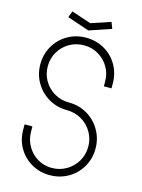

<svg xmlns="http://www.w3.org/2000/svg" viewBox="-126 -907 735 996"><g transform="rotate(15 241.0 -409.5)"><path d="M48 -178V-205H90V-178Q90 -135 110.5 -99.5Q131 -64 165.5 -43.5Q200 -23 241 -23Q284 -23 319.5 -43.5Q355 -64 376 -99.5Q397 -135 397 -178Q397 -221 376 -256.5Q355 -292 319.5 -312.5Q284 -333 241 -333Q187 -333 142.5 -359Q98 -385 72 -429.5Q46 -474 46 -528Q46 -582 72 -626.5Q98 -671 142.5 -696.5Q187 -722 241 -722Q295 -722 339.5 -696.5Q384 -671 409.5 -626.5Q435 -582 435 -528V-502H394V-528Q394 -570 373.5 -605Q353 -640 318 -660.5Q283 -681 241 -681Q198 -681 162.5 -660.5Q127 -640 106.5 -605Q86 -570 86 -528Q86 -485 106.5 -450Q127 -415 162.5 -394.5Q198 -374 241 -374Q295 -374 339.5 -348Q384 -322 410 -277Q436 -232 436 -178Q436 -124 410 -79.5Q384 -35 339.5 -9.5Q295 16 241 16Q188 16 144 -9Q100 -34 74 -78Q48 -122 48 -178ZM123 -801 136 -835 241 -800 346 -835 359 -801 241 -761Z"/></g></svg>

Font: Lineal Thin
Style: Regular
Weight: 200
Designer: Created by Frank Adebiaye with contributions from Anton Moglia & Ariel Martín Pérez
Created by Frank ADEBIAYE with FontF
Foundry: Velvetyne Type Foundry
Version: Version 2.000;Glyphs 3.2 (3227)